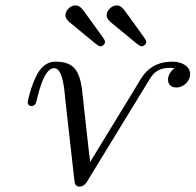

<svg xmlns="http://www.w3.org/2000/svg" viewBox="-20 -671 726 713"><path d="M223 -615C223 -601 234 -592 240 -587C337 -507 345 -499 353 -499C361 -499 370 -507 370 -515C370 -524 366 -526 295 -625C288 -634 278 -651 260 -651C242 -651 223 -633 223 -615ZM376 -615C376 -601 387 -592 393 -587C490 -507 498 -499 506 -499C514 -499 523 -507 523 -515C523 -524 519 -526 448 -625C441 -634 431 -651 413 -651C396 -651 376 -633 376 -615ZM83 -290C83 -282 90 -277 97 -277C103 -277 111 -281 114 -290C119 -305 139 -418 181 -418C214 -418 219 -337 223 -297L256 -3C257 11 260 22 276 22C294 22 303 4 309 -6L532 -371C545 -392 560 -419 611 -419C616 -419 622 -419 627 -418V-417C606 -400 604 -383 604 -375C604 -357 616 -346 635 -346C660 -346 686 -368 686 -396C686 -423 659 -442 619 -442C532 -442 505 -381 491 -358L334 -101C327 -90 321 -80 315 -69C312 -89 310 -109 292 -271C281 -371 282 -442 188 -442C172 -442 148 -439 126 -408C101 -373 83 -299 83 -290Z"/></svg>

Font: CMU Serif
Style: Italic
Weight: 500
Italic angle: -14.04°
Version: Version 0.7.0